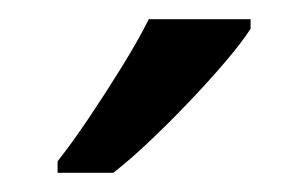

<svg xmlns="http://www.w3.org/2000/svg" viewBox="-20 -786 321 200"><path d="M241 -756Q232 -742 215 -722Q198 -702 177.5 -680.5Q157 -659 136.5 -639.5Q116 -620 98 -606H40V-618Q55 -637 72.5 -663Q90 -689 107 -716.5Q124 -744 135 -766H241Z"/></svg>

Font: Noto Sans Ambassadori
Style: Regular
Weight: 400
Designer: Monotype Design Team
Foundry: Monotype Imaging Inc.
Version: Version 2.013